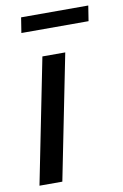

<svg xmlns="http://www.w3.org/2000/svg" viewBox="-82 -752 513 800"><g transform="rotate(-10 175.0 -352.0)"><path d="M115.7 0H19L124.5 -528.3H221.2ZM339.4 -639.6H55.2L65.4 -704.1H349.6Z"/></g></svg>

Font: RobotoCondensed-Italic
Style: Italic
Weight: 400
Designer: Google
Version: Version 1.200311; 2013